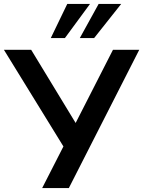

<svg xmlns="http://www.w3.org/2000/svg" viewBox="-33 -959 730 979"><path d="M182 0 302 -235 301 -195 -13 -705H126L363 -315H344L543 -705H677L318 0ZM226 -765 310 -939H426L298 -765ZM374 -765 470 -939H585L447 -765Z"/></svg>

Font: Nunito Sans 11pt
Style: Bold
Weight: 700
Version: Version 3.101;gftools[0.9.27]